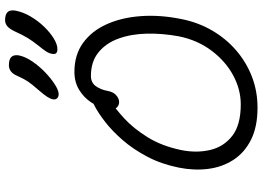

<svg xmlns="http://www.w3.org/2000/svg" viewBox="-159 -865 1034 756"><g transform="rotate(-90 358.0 -487.0)"><path d="M312 10Q237 10 186 -15.5Q135 -41 106.5 -85Q78 -129 71 -184.5Q64 -240 76 -300Q90 -369 119 -424Q148 -479 184 -520.5Q220 -562 255.5 -589.5Q291 -617 318 -631Q345 -645 355 -645Q361 -645 367.5 -643Q374 -641 378 -630Q387 -611 373 -595.5Q359 -580 336 -567Q308 -550 269 -514Q230 -478 195.5 -422.5Q161 -367 145 -290Q133 -230 145.5 -176.5Q158 -123 201 -89.5Q244 -56 325 -56Q384 -56 439.5 -86Q495 -116 536.5 -171Q578 -226 593 -300Q605 -365 603.5 -426.5Q602 -488 584 -537.5Q566 -587 529.5 -616.5Q493 -646 437 -646Q411 -646 397 -627Q383 -608 378 -580Q374 -558 361 -546.5Q348 -535 334 -535Q325 -535 317.5 -540Q310 -545 306.5 -555.5Q303 -566 306 -580Q313 -615 332.5 -644.5Q352 -674 382.5 -692.5Q413 -711 453 -711Q520 -711 567 -677Q614 -643 640.5 -584Q667 -525 672.5 -449.5Q678 -374 661 -290Q648 -224 616 -169Q584 -114 537.5 -74Q491 -34 434 -12Q377 10 312 10ZM543 -778Q531 -778 526.5 -783Q522 -788 524 -799Q526 -811 533.5 -822.5Q541 -834 555 -851Q575 -876 587 -896Q599 -916 612 -945Q622 -966 632.5 -975Q643 -984 657 -984Q679 -984 688.5 -974Q698 -964 694 -942Q688 -912 670.5 -882.5Q653 -853 630 -829.5Q607 -806 584 -792Q561 -778 543 -778ZM365 -773Q355 -773 349 -779Q343 -785 345 -796Q347 -806 355 -818.5Q363 -831 383 -854Q405 -879 415 -894Q425 -909 436 -933Q444 -953 455 -961Q466 -969 479 -969Q502 -969 511.5 -959.5Q521 -950 518 -930Q513 -905 494.5 -877.5Q476 -850 451.5 -826.5Q427 -803 403.5 -788Q380 -773 365 -773Z"/></g></svg>

Font: Shantell Sans Light
Style: Italic
Weight: 300
Italic angle: -11°
Designer: Stephen Nixon, Anya Danilova, Shantell Martin
Foundry: Arrow Type
Version: Version 1.008;[ac192a2d6]